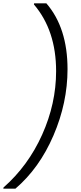

<svg xmlns="http://www.w3.org/2000/svg" viewBox="-50 -954 490 1160"><path d="M358 -536Q358 -333 273 -135.5Q188 62 43 186H-30L-29 179Q120 48 204.5 -140Q289 -328 289 -524Q289 -770 155 -927L156 -934H230Q358 -786 358 -536Z"/></svg>

Font: Poppins Light
Style: Italic
Weight: 300
Italic angle: -10°
Designer: Ninad Kale (Devanagari), Jonny Pinhorn (Latin)
Foundry: Indian Type Foundry
Version: Version 3.200;PS 1.000;hotconv 16.6.54;makeotf.lib2.5.65590